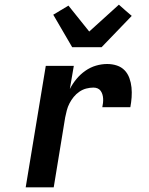

<svg xmlns="http://www.w3.org/2000/svg" viewBox="-20 -802 640 822"><path d="M90 0 176 -520H296L279 -421Q291 -444 307.5 -464Q324 -484 345.5 -499Q367 -514 391 -521Q415 -528 439 -528Q461 -528 480.5 -521.5Q500 -515 513.5 -501Q527 -487 534 -467.5Q541 -448 543 -427.5Q545 -407 543.5 -385.5Q542 -364 538 -343H418Q420 -352 421 -361.5Q422 -371 421.5 -380Q421 -389 418.5 -397.5Q416 -406 411 -413Q406 -420 398 -423.5Q390 -427 380 -427Q365 -427 349.5 -423Q334 -419 320 -409.5Q306 -400 295.5 -387Q285 -374 277.5 -359.5Q270 -345 266 -329.5Q262 -314 259 -299L210 0ZM289 -600 208 -739 273 -778 362 -667 489 -782 516 -758 544 -734 415 -600Z"/></svg>

Font: Iosevka Extended Oblique
Style: Bold
Weight: 700
Width: 7
Italic angle: -9°
Monospace: yes
Designer: Belleve Invis
Foundry: Belleve Invis
Version: Version 32.5.0; ttfautohint (v1.8.4)